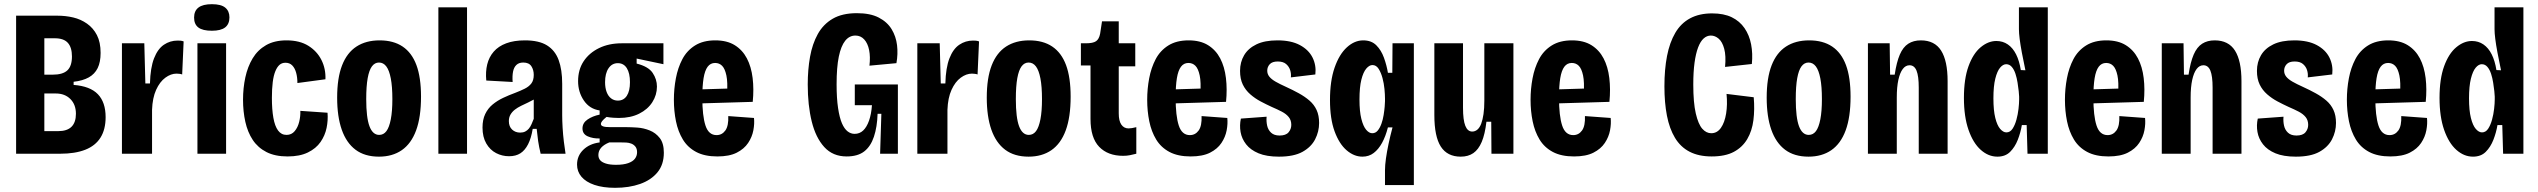

<svg xmlns="http://www.w3.org/2000/svg" viewBox="-20 -735 12136 918"><path d="M57 0V-660H255Q294 -660 330 -651.5Q366 -643 396 -622Q426 -601 443.5 -567Q461 -533 461 -482Q461 -438 447 -409.5Q433 -381 404.5 -365Q376 -349 332 -344V-329Q411 -323 448 -284.5Q485 -246 485 -175Q485 -116 460.5 -77Q436 -38 387.5 -19Q339 0 268 0ZM192 -108H258Q301 -108 322 -129Q343 -150 343 -191Q343 -235 316.5 -261.5Q290 -288 247 -288H192ZM192 -378H232Q280 -378 302 -398.5Q324 -419 324 -465Q324 -508 304.5 -530Q285 -552 242 -552H192Z M563 0V-298V-528H670L675 -336H697Q699 -411 716.5 -456Q734 -501 763.5 -521Q793 -541 829 -541Q836 -541 843 -540.5Q850 -540 858 -537L851 -379Q846 -381 838 -382Q830 -383 824 -383Q797 -383 770.5 -363.5Q744 -344 726.5 -305.5Q709 -267 707 -210V0Z M924 0V-528H1061V0ZM993 -588Q949 -588 928.5 -603.5Q908 -619 908 -651Q908 -683 929 -699Q950 -715 993 -715Q1037 -715 1057 -698.5Q1077 -682 1077 -652Q1077 -620 1056.5 -604Q1036 -588 993 -588Z M1355 13Q1295 13 1254 -8Q1213 -29 1188.5 -66Q1164 -103 1153 -152.5Q1142 -202 1142 -258Q1142 -314 1153 -365Q1164 -416 1188 -456Q1212 -496 1252 -519Q1292 -542 1350 -542Q1413 -542 1454.5 -516Q1496 -490 1517 -448Q1538 -406 1536 -356L1402 -338Q1402 -365 1396 -387Q1390 -409 1377.5 -422Q1365 -435 1345 -435Q1328 -435 1316.5 -425Q1305 -415 1296.5 -394.5Q1288 -374 1284 -342Q1280 -310 1280 -267Q1280 -212 1287 -172Q1294 -132 1309.5 -111Q1325 -90 1350 -90Q1374 -90 1389 -108Q1404 -126 1410.5 -152.5Q1417 -179 1416 -205L1546 -196Q1549 -160 1541.5 -123.5Q1534 -87 1512.5 -56Q1491 -25 1452 -6Q1413 13 1355 13Z M1792 14Q1724 14 1680 -19Q1636 -52 1614 -115Q1592 -178 1592 -268Q1592 -362 1615.5 -422.5Q1639 -483 1684.5 -512.5Q1730 -542 1795 -542Q1861 -542 1905 -512.5Q1949 -483 1971 -424Q1993 -365 1993 -273Q1993 -175 1969.5 -111.5Q1946 -48 1901 -17Q1856 14 1792 14ZM1793 -90Q1814 -90 1827.5 -108Q1841 -126 1848.5 -164.5Q1856 -203 1856 -261Q1856 -321 1848.5 -360Q1841 -399 1827 -417.5Q1813 -436 1792 -436Q1772 -436 1758.5 -418Q1745 -400 1738 -361.5Q1731 -323 1731 -261Q1731 -173 1746.5 -131.5Q1762 -90 1793 -90Z M2076 0V-700H2213V0Z M2414 12Q2381 12 2352 -3Q2323 -18 2305 -49Q2287 -80 2287 -125Q2287 -163 2300 -190Q2313 -217 2335.5 -235.5Q2358 -254 2385.5 -267Q2413 -280 2443 -291Q2469 -301 2489 -311Q2509 -321 2520.5 -336Q2532 -351 2532 -377Q2532 -401 2520.5 -418.5Q2509 -436 2482 -436Q2461 -436 2449 -424.5Q2437 -413 2433 -392.5Q2429 -372 2431 -343L2305 -350Q2301 -392 2309.5 -427Q2318 -462 2340.5 -488Q2363 -514 2400.5 -528Q2438 -542 2490 -542Q2557 -542 2595.5 -518Q2634 -494 2651 -448Q2668 -402 2668 -334V-184Q2668 -158 2670 -124Q2672 -90 2676 -57.5Q2680 -25 2684 0H2565Q2557 -33 2553 -60.5Q2549 -88 2546 -119H2527Q2520 -75 2505 -45.5Q2490 -16 2468 -2Q2446 12 2414 12ZM2467 -101Q2481 -101 2491 -106Q2501 -111 2508.5 -120Q2516 -129 2521.5 -141.5Q2527 -154 2532 -167V-289L2565 -283Q2554 -271 2538 -262Q2522 -253 2505 -245Q2488 -237 2471.5 -229Q2455 -221 2442 -211Q2429 -201 2421 -187.5Q2413 -174 2413 -156Q2413 -130 2428.5 -115.5Q2444 -101 2467 -101Z M2921 163Q2863 163 2822 149Q2781 135 2760 110Q2739 85 2739 52Q2739 10 2769 -19Q2799 -48 2847 -54V-73Q2816 -72 2790.5 -83Q2765 -94 2765 -121Q2765 -147 2789 -163.5Q2813 -180 2847 -187V-207Q2799 -214 2771.5 -254.5Q2744 -295 2744 -347Q2744 -402 2770.5 -442Q2797 -482 2844 -505Q2891 -528 2953 -528H3152V-428L3024 -455V-431Q3080 -417 3100.5 -386.5Q3121 -356 3121 -321Q3121 -281 3099 -246.5Q3077 -212 3036 -191.5Q2995 -171 2939 -171Q2929 -171 2912.5 -172Q2896 -173 2880 -176Q2865 -164 2859 -156Q2853 -148 2853 -143Q2853 -136 2859.5 -132.5Q2866 -129 2877 -128Q2888 -127 2901 -127H2979Q2998 -127 3027.5 -125Q3057 -123 3086 -111.5Q3115 -100 3134.5 -75Q3154 -50 3154 -5Q3154 52 3123.5 89Q3093 126 3040.5 144.5Q2988 163 2921 163ZM2925 53Q2961 53 2983.5 45Q3006 37 3016 23.5Q3026 10 3026 -7Q3026 -24 3018 -34Q3010 -44 2998 -48.5Q2986 -53 2973.5 -53.5Q2961 -54 2952 -54H2893Q2868 -44 2854.5 -29Q2841 -14 2841 6Q2841 21 2849.5 31Q2858 41 2877 47Q2896 53 2925 53ZM2934 -254Q2962 -254 2977 -277Q2992 -300 2992 -342Q2992 -385 2977 -409Q2962 -433 2934 -433Q2906 -433 2889.5 -408.5Q2873 -384 2873 -342Q2873 -315 2880.5 -295Q2888 -275 2902 -264.5Q2916 -254 2934 -254Z M3410 13Q3349 13 3308.5 -8.5Q3268 -30 3245 -68Q3222 -106 3212 -155Q3202 -204 3202 -258Q3202 -310 3211.5 -360.5Q3221 -411 3242.5 -452Q3264 -493 3303 -517.5Q3342 -542 3400 -542Q3456 -542 3493 -519Q3530 -496 3551 -456Q3572 -416 3578.5 -362Q3585 -308 3579 -248L3308 -240V-307L3474 -312L3456 -285Q3460 -342 3453 -374.5Q3446 -407 3432.5 -420.5Q3419 -434 3399 -434Q3377 -434 3363.5 -416Q3350 -398 3344 -361.5Q3338 -325 3338 -268Q3338 -181 3353 -135Q3368 -89 3406 -89Q3419 -89 3429.5 -94.5Q3440 -100 3448 -111Q3456 -122 3459.5 -139.5Q3463 -157 3462 -180L3585 -171Q3588 -144 3582 -112Q3576 -80 3557 -51.5Q3538 -23 3502.5 -5Q3467 13 3410 13Z M4028 13Q3962 13 3921 -32Q3880 -77 3861 -154.5Q3842 -232 3842 -331Q3842 -402 3853 -463.5Q3864 -525 3890 -572Q3916 -619 3961.5 -645.5Q4007 -672 4077 -672Q4141 -672 4181.5 -651Q4222 -630 4243 -595.5Q4264 -561 4269 -519Q4274 -477 4266 -433L4137 -421Q4142 -463 4135.5 -495.5Q4129 -528 4112 -546.5Q4095 -565 4070 -565Q4041 -565 4021 -540Q4001 -515 3990.5 -464Q3980 -413 3980 -332Q3980 -265 3987 -218.5Q3994 -172 4005.5 -145.5Q4017 -119 4032.5 -107Q4048 -95 4066 -95Q4090 -95 4107 -111Q4124 -127 4135 -158Q4146 -189 4149 -232H4067V-331H4273V-226V0H4188L4194 -191H4176Q4174 -128 4158.5 -81.5Q4143 -35 4112 -11Q4081 13 4028 13Z M4366 0V-298V-528H4473L4478 -336H4500Q4502 -411 4519.5 -456Q4537 -501 4566.5 -521Q4596 -541 4632 -541Q4639 -541 4646 -540.5Q4653 -540 4661 -537L4654 -379Q4649 -381 4641 -382Q4633 -383 4627 -383Q4600 -383 4573.5 -363.5Q4547 -344 4529.5 -305.5Q4512 -267 4510 -210V0Z M4898 14Q4830 14 4786 -19Q4742 -52 4720 -115Q4698 -178 4698 -268Q4698 -362 4721.5 -422.5Q4745 -483 4790.5 -512.5Q4836 -542 4901 -542Q4967 -542 5011 -512.5Q5055 -483 5077 -424Q5099 -365 5099 -273Q5099 -175 5075.5 -111.5Q5052 -48 5007 -17Q4962 14 4898 14ZM4899 -90Q4920 -90 4933.5 -108Q4947 -126 4954.5 -164.5Q4962 -203 4962 -261Q4962 -321 4954.5 -360Q4947 -399 4933 -417.5Q4919 -436 4898 -436Q4878 -436 4864.5 -418Q4851 -400 4844 -361.5Q4837 -323 4837 -261Q4837 -173 4852.5 -131.5Q4868 -90 4899 -90Z M5350 10Q5277 10 5235.5 -33Q5194 -76 5194 -166V-422H5148V-528H5172Q5206 -528 5220.5 -538Q5235 -548 5240 -574L5249 -633H5329V-528H5408V-418H5329V-193Q5329 -157 5341.5 -139Q5354 -121 5376 -121Q5383 -121 5392 -122.5Q5401 -124 5413 -127V0Q5397 4 5382.5 7Q5368 10 5350 10Z M5673 13Q5612 13 5571.5 -8.5Q5531 -30 5508 -68Q5485 -106 5475 -155Q5465 -204 5465 -258Q5465 -310 5474.5 -360.5Q5484 -411 5505.5 -452Q5527 -493 5566 -517.5Q5605 -542 5663 -542Q5719 -542 5756 -519Q5793 -496 5814 -456Q5835 -416 5841.5 -362Q5848 -308 5842 -248L5571 -240V-307L5737 -312L5719 -285Q5723 -342 5716 -374.5Q5709 -407 5695.5 -420.5Q5682 -434 5662 -434Q5640 -434 5626.5 -416Q5613 -398 5607 -361.5Q5601 -325 5601 -268Q5601 -181 5616 -135Q5631 -89 5669 -89Q5682 -89 5692.5 -94.5Q5703 -100 5711 -111Q5719 -122 5722.5 -139.5Q5726 -157 5725 -180L5848 -171Q5851 -144 5845 -112Q5839 -80 5820 -51.5Q5801 -23 5765.5 -5Q5730 13 5673 13Z M6095 14Q6036 14 5997.5 -2Q5959 -18 5938 -45Q5917 -72 5911.5 -104Q5906 -136 5913 -168L6036 -177Q6034 -155 6038.5 -134.5Q6043 -114 6057.5 -100.5Q6072 -87 6098 -87Q6128 -87 6141 -102.5Q6154 -118 6154 -138Q6154 -160 6142 -175Q6130 -190 6109 -201Q6088 -212 6060 -224Q6034 -236 6007.5 -250Q5981 -264 5958 -284Q5935 -304 5922 -331Q5909 -358 5909 -396Q5909 -438 5928.5 -471Q5948 -504 5987.5 -523Q6027 -542 6088 -542Q6153 -542 6195 -519.5Q6237 -497 6255.5 -460Q6274 -423 6269 -379L6152 -365Q6154 -383 6148.5 -400Q6143 -417 6129 -429Q6115 -441 6089 -441Q6063 -441 6051 -428Q6039 -415 6039 -397Q6039 -381 6049 -368.5Q6059 -356 6079 -344.5Q6099 -333 6128 -320Q6161 -305 6190 -289Q6219 -273 6241 -254Q6263 -235 6275 -209Q6287 -183 6287 -147Q6287 -106 6268 -69Q6249 -32 6207.5 -9Q6166 14 6095 14Z M6602 150V79Q6602 55 6606.5 23Q6611 -9 6619 -47Q6627 -85 6638 -126H6616Q6605 -83 6588 -52Q6571 -21 6548 -3.5Q6525 14 6494 14Q6454 14 6418.5 -16.5Q6383 -47 6361 -107Q6339 -167 6339 -257Q6339 -348 6361 -411.5Q6383 -475 6419.5 -508.5Q6456 -542 6498 -542Q6537 -542 6560.5 -518.5Q6584 -495 6597 -459Q6610 -423 6616 -387H6637L6638 -528H6740V-247V150ZM6541 -98Q6557 -98 6567.5 -111Q6578 -124 6585 -143.5Q6592 -163 6595.5 -185Q6599 -207 6600.5 -225Q6602 -243 6602 -251V-264Q6602 -283 6599.5 -309.5Q6597 -336 6590 -362Q6583 -388 6571.5 -406Q6560 -424 6542 -424Q6527 -424 6512.5 -407Q6498 -390 6489 -354Q6480 -318 6480 -259Q6480 -202 6489 -166.5Q6498 -131 6512 -114.5Q6526 -98 6541 -98Z M6964 14Q6900 14 6869 -34Q6838 -82 6838 -185V-528H6975V-220Q6975 -161 6986 -133.5Q6997 -106 7019 -106Q7033 -106 7044 -115.5Q7055 -125 7062 -143.5Q7069 -162 7073 -189.5Q7077 -217 7077 -254V-528H7216V-217V0H7111L7110 -153H7087Q7080 -93 7064.5 -56.5Q7049 -20 7024.5 -3Q7000 14 6964 14Z M7506 13Q7445 13 7404.5 -8.5Q7364 -30 7341 -68Q7318 -106 7308 -155Q7298 -204 7298 -258Q7298 -310 7307.5 -360.5Q7317 -411 7338.5 -452Q7360 -493 7399 -517.5Q7438 -542 7496 -542Q7552 -542 7589 -519Q7626 -496 7647 -456Q7668 -416 7674.5 -362Q7681 -308 7675 -248L7404 -240V-307L7570 -312L7552 -285Q7556 -342 7549 -374.5Q7542 -407 7528.5 -420.5Q7515 -434 7495 -434Q7473 -434 7459.5 -416Q7446 -398 7440 -361.5Q7434 -325 7434 -268Q7434 -181 7449 -135Q7464 -89 7502 -89Q7515 -89 7525.5 -94.5Q7536 -100 7544 -111Q7552 -122 7555.5 -139.5Q7559 -157 7558 -180L7681 -171Q7684 -144 7678 -112Q7672 -80 7653 -51.5Q7634 -23 7598.5 -5Q7563 13 7506 13Z M8164 13Q8102 13 8058.5 -9.5Q8015 -32 7988.5 -76Q7962 -120 7950 -182Q7938 -244 7938 -322Q7938 -403 7950.5 -467.5Q7963 -532 7990 -578Q8017 -624 8061 -647.5Q8105 -671 8166 -671Q8222 -671 8260 -652.5Q8298 -634 8321 -600.5Q8344 -567 8352.5 -523Q8361 -479 8356 -429L8228 -415Q8233 -468 8224 -501.5Q8215 -535 8197.5 -550Q8180 -565 8160 -565Q8141 -565 8125.5 -551Q8110 -537 8099 -508Q8088 -479 8082 -435Q8076 -391 8076 -331Q8076 -244 8088 -192.5Q8100 -141 8119 -119.5Q8138 -98 8162 -98Q8190 -98 8208 -123.5Q8226 -149 8233 -192Q8240 -235 8235 -286L8365 -270Q8370 -212 8363.5 -160.5Q8357 -109 8334 -70Q8311 -31 8270 -9Q8229 13 8164 13Z M8627 14Q8559 14 8515 -19Q8471 -52 8449 -115Q8427 -178 8427 -268Q8427 -362 8450.5 -422.5Q8474 -483 8519.5 -512.5Q8565 -542 8630 -542Q8696 -542 8740 -512.5Q8784 -483 8806 -424Q8828 -365 8828 -273Q8828 -175 8804.5 -111.5Q8781 -48 8736 -17Q8691 14 8627 14ZM8628 -90Q8649 -90 8662.5 -108Q8676 -126 8683.5 -164.5Q8691 -203 8691 -261Q8691 -321 8683.5 -360Q8676 -399 8662 -417.5Q8648 -436 8627 -436Q8607 -436 8593.5 -418Q8580 -400 8573 -361.5Q8566 -323 8566 -261Q8566 -173 8581.5 -131.5Q8597 -90 8628 -90Z M8911 0V-338V-528H9015L9017 -378H9039Q9048 -438 9063.5 -474Q9079 -510 9104 -526Q9129 -542 9164 -542Q9230 -542 9261 -493Q9292 -444 9292 -347V0H9154V-316Q9154 -371 9143.5 -397Q9133 -423 9110 -423Q9091 -423 9077.5 -405Q9064 -387 9056.5 -353Q9049 -319 9049 -269V0Z M9530 14Q9487 14 9450.5 -18.5Q9414 -51 9392 -114Q9370 -177 9370 -267Q9370 -358 9392 -418.5Q9414 -479 9450 -509Q9486 -539 9525 -539Q9556 -539 9580 -522.5Q9604 -506 9619.5 -475Q9635 -444 9642 -400L9664 -399Q9654 -446 9647 -483.5Q9640 -521 9636.5 -549Q9633 -577 9633 -595V-700H9771V-266V0H9674L9670 -137H9647Q9641 -101 9627.5 -66.5Q9614 -32 9591 -9Q9568 14 9530 14ZM9573 -102Q9591 -102 9602.5 -119.5Q9614 -137 9621 -162.5Q9628 -188 9631 -214.5Q9634 -241 9634 -259V-273Q9634 -281 9632 -299Q9630 -317 9626.5 -339.5Q9623 -362 9616.5 -382Q9610 -402 9599 -415Q9588 -428 9572 -428Q9557 -428 9543 -411.5Q9529 -395 9520 -359Q9511 -323 9511 -265Q9511 -207 9520 -171Q9529 -135 9543.5 -118.5Q9558 -102 9573 -102Z M10061 13Q10000 13 9959.5 -8.5Q9919 -30 9896 -68Q9873 -106 9863 -155Q9853 -204 9853 -258Q9853 -310 9862.5 -360.5Q9872 -411 9893.5 -452Q9915 -493 9954 -517.5Q9993 -542 10051 -542Q10107 -542 10144 -519Q10181 -496 10202 -456Q10223 -416 10229.5 -362Q10236 -308 10230 -248L9959 -240V-307L10125 -312L10107 -285Q10111 -342 10104 -374.5Q10097 -407 10083.5 -420.5Q10070 -434 10050 -434Q10028 -434 10014.5 -416Q10001 -398 9995 -361.5Q9989 -325 9989 -268Q9989 -181 10004 -135Q10019 -89 10057 -89Q10070 -89 10080.5 -94.5Q10091 -100 10099 -111Q10107 -122 10110.5 -139.5Q10114 -157 10113 -180L10236 -171Q10239 -144 10233 -112Q10227 -80 10208 -51.5Q10189 -23 10153.5 -5Q10118 13 10061 13Z M10316 0V-338V-528H10420L10422 -378H10444Q10453 -438 10468.5 -474Q10484 -510 10509 -526Q10534 -542 10569 -542Q10635 -542 10666 -493Q10697 -444 10697 -347V0H10559V-316Q10559 -371 10548.5 -397Q10538 -423 10515 -423Q10496 -423 10482.5 -405Q10469 -387 10461.5 -353Q10454 -319 10454 -269V0Z M10957 14Q10898 14 10859.5 -2Q10821 -18 10800 -45Q10779 -72 10773.5 -104Q10768 -136 10775 -168L10898 -177Q10896 -155 10900.5 -134.5Q10905 -114 10919.5 -100.5Q10934 -87 10960 -87Q10990 -87 11003 -102.5Q11016 -118 11016 -138Q11016 -160 11004 -175Q10992 -190 10971 -201Q10950 -212 10922 -224Q10896 -236 10869.5 -250Q10843 -264 10820 -284Q10797 -304 10784 -331Q10771 -358 10771 -396Q10771 -438 10790.5 -471Q10810 -504 10849.5 -523Q10889 -542 10950 -542Q11015 -542 11057 -519.5Q11099 -497 11117.5 -460Q11136 -423 11131 -379L11014 -365Q11016 -383 11010.5 -400Q11005 -417 10991 -429Q10977 -441 10951 -441Q10925 -441 10913 -428Q10901 -415 10901 -397Q10901 -381 10911 -368.5Q10921 -356 10941 -344.5Q10961 -333 10990 -320Q11023 -305 11052 -289Q11081 -273 11103 -254Q11125 -235 11137 -209Q11149 -183 11149 -147Q11149 -106 11130 -69Q11111 -32 11069.5 -9Q11028 14 10957 14Z M11409 13Q11348 13 11307.5 -8.5Q11267 -30 11244 -68Q11221 -106 11211 -155Q11201 -204 11201 -258Q11201 -310 11210.5 -360.5Q11220 -411 11241.5 -452Q11263 -493 11302 -517.5Q11341 -542 11399 -542Q11455 -542 11492 -519Q11529 -496 11550 -456Q11571 -416 11577.5 -362Q11584 -308 11578 -248L11307 -240V-307L11473 -312L11455 -285Q11459 -342 11452 -374.5Q11445 -407 11431.5 -420.5Q11418 -434 11398 -434Q11376 -434 11362.5 -416Q11349 -398 11343 -361.5Q11337 -325 11337 -268Q11337 -181 11352 -135Q11367 -89 11405 -89Q11418 -89 11428.5 -94.5Q11439 -100 11447 -111Q11455 -122 11458.5 -139.5Q11462 -157 11461 -180L11584 -171Q11587 -144 11581 -112Q11575 -80 11556 -51.5Q11537 -23 11501.5 -5Q11466 13 11409 13Z M11804 14Q11761 14 11724.5 -18.5Q11688 -51 11666 -114Q11644 -177 11644 -267Q11644 -358 11666 -418.5Q11688 -479 11724 -509Q11760 -539 11799 -539Q11830 -539 11854 -522.5Q11878 -506 11893.5 -475Q11909 -444 11916 -400L11938 -399Q11928 -446 11921 -483.5Q11914 -521 11910.5 -549Q11907 -577 11907 -595V-700H12045V-266V0H11948L11944 -137H11921Q11915 -101 11901.5 -66.5Q11888 -32 11865 -9Q11842 14 11804 14ZM11847 -102Q11865 -102 11876.5 -119.5Q11888 -137 11895 -162.5Q11902 -188 11905 -214.5Q11908 -241 11908 -259V-273Q11908 -281 11906 -299Q11904 -317 11900.5 -339.5Q11897 -362 11890.5 -382Q11884 -402 11873 -415Q11862 -428 11846 -428Q11831 -428 11817 -411.5Q11803 -395 11794 -359Q11785 -323 11785 -265Q11785 -207 11794 -171Q11803 -135 11817.5 -118.5Q11832 -102 11847 -102Z"/></svg>

Font: Bricolage Grotesque Condensed
Style: Bold
Weight: 700
Width: 3
Designer: Mathieu Triay
Foundry: Atelier Triay
Version: Version 1.001;gftools[0.9.33.dev8+g029e19f]